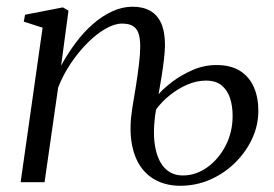

<svg xmlns="http://www.w3.org/2000/svg" viewBox="-20 -556 836 586"><path d="M166.5 -355.5Q186.5 -392.5 210.8 -425Q235 -457.5 263.2 -482.2Q291.5 -507 322.2 -521.2Q353 -535.5 385 -535.5Q416.5 -535.5 438.5 -523Q460.5 -510.5 472 -484.8Q483.5 -459 483.5 -418Q483.5 -402 480.5 -375.5Q477.5 -349 472.8 -320.2Q468 -291.5 464 -268.5Q479 -286 506 -306.5Q533 -327 567.8 -342.2Q602.5 -357.5 641 -357.5Q684.5 -357.5 712.8 -339.5Q741 -321.5 754.8 -290Q768.5 -258.5 768.5 -218Q768.5 -174 749.8 -133.2Q731 -92.5 698 -59.8Q665 -27 621.8 -8Q578.5 11 530.5 11Q491 11 459.8 -4Q428.5 -19 408.2 -49Q388 -79 381.2 -123.8Q374.5 -168.5 384 -227.5Q389.5 -260 395 -294.5Q400.5 -329 404.2 -360.5Q408 -392 408 -414Q408 -439.5 402.5 -454.8Q397 -470 385 -477Q373 -484 352.5 -484Q329.5 -484 302 -468.2Q274.5 -452.5 247.2 -425.2Q220 -398 196.2 -362.8Q172.5 -327.5 157.5 -289L116 0H43L110 -471.5L52.5 -490L56.5 -511L172 -533.5L189 -523.5ZM453 -201Q446 -142 454.8 -101.8Q463.5 -61.5 484.8 -41Q506 -20.5 538 -20.5Q578 -20.5 612.8 -45.5Q647.5 -70.5 668.8 -111.8Q690 -153 690 -202.5Q690 -232.5 682 -256.8Q674 -281 656.2 -295.5Q638.5 -310 608.5 -310Q580 -310 551.2 -297.5Q522.5 -285 497.8 -265Q473 -245 456.5 -222Z"/></svg>

Font: Merriweather 96pt Light
Style: Italic
Weight: 300
Italic angle: -7.8°
Version: Version 2.101